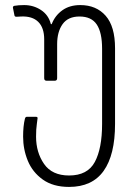

<svg xmlns="http://www.w3.org/2000/svg" viewBox="-20 -508 551 756"><path d="M293 -443Q248 -443 226.5 -413Q205 -383 205 -334V-200Q205 -190 195 -190H164Q154 -190 154 -200V-353Q154 -399 130.5 -422Q107 -445 63 -443L45 -442Q38 -442 37 -447L31 -477Q30 -483 36 -485Q53 -488 75 -488Q112 -488 141.5 -468.5Q171 -449 180 -414Q181 -412 182 -412.5Q183 -413 184 -414Q197 -447 225.5 -467.5Q254 -488 296 -488Q359 -488 396 -446Q433 -404 433 -318V-20Q433 102 388 165Q343 228 252 228Q189 228 148.5 199Q108 170 89.5 125Q71 80 71 30Q71 -12 78 -40Q80 -48 85 -48H122Q128 -48 128 -43Q128 -39 125 -19.5Q122 0 122 30Q122 92 153.5 137.5Q185 183 252 183Q325 183 353.5 129.5Q382 76 382 -20V-316Q382 -380 361 -411.5Q340 -443 293 -443Z"/></svg>

Font: Barlow GEO Light
Style: Regular
Weight: 300
Designer: Jeremy Tribby
Foundry: Tribby Type
Version: Version 1.408